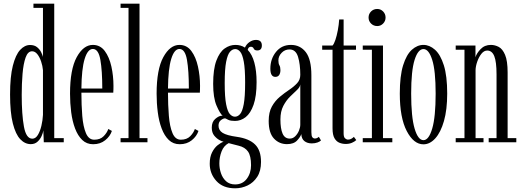

<svg xmlns="http://www.w3.org/2000/svg" viewBox="-20 -770 2829 1039"><path d="M146.5 10Q115 10 89.8 -16.5Q64.5 -43 49.5 -102Q34.5 -161 34.5 -259Q34.5 -355.5 49.5 -414.5Q64.5 -473.5 89 -500Q113.5 -526.5 142.5 -526.5Q166 -526.5 180.5 -514.8Q195 -503 202.5 -487.8Q210 -472.5 212.5 -462V-727.5H161V-750H273.5V-22.5H325V0H217L214.5 -64.5Q213 -51.5 205.2 -34Q197.5 -16.5 183 -3.2Q168.5 10 146.5 10ZM155 -19.5Q172.5 -19.5 184.8 -39.5Q197 -59.5 204 -89.2Q211 -119 212.5 -148.5V-390Q210.5 -413.5 202.5 -437.2Q194.5 -461 182 -476.8Q169.5 -492.5 153.5 -492.5Q130.5 -492.5 118.5 -458.5Q106.5 -424.5 102 -370.5Q97.5 -316.5 97.5 -257Q97.5 -150 109.5 -84.8Q121.5 -19.5 155 -19.5Z M484 10.5Q449 10.5 425 -12.5Q401 -35.5 386.2 -74.8Q371.5 -114 365.2 -162.8Q359 -211.5 359 -263Q359 -394.5 395.2 -460.8Q431.5 -527 482.5 -527Q522.5 -527 547 -494Q571.5 -461 582.8 -410Q594 -359 594 -305.5Q594 -296 593.8 -286.8Q593.5 -277.5 593 -268.5H420.5Q420.5 -201.5 425.2 -143.2Q430 -85 445 -49.5Q460 -14 490 -14Q522.5 -14 541 -33Q559.5 -52 566 -72L585.5 -61.5Q576 -32.5 549.2 -11Q522.5 10.5 484 10.5ZM482.5 -505Q454.5 -505 438 -450.8Q421.5 -396.5 420.5 -291H533.5Q533.5 -387 523.2 -446Q513 -505 482.5 -505Z M632.5 0V-22.5H675.5V-727.5H632.5V-750H735V-22.5H778V0Z M952.5 10.5Q917.5 10.5 893.5 -12.5Q869.5 -35.5 854.8 -74.8Q840 -114 833.8 -162.8Q827.5 -211.5 827.5 -263Q827.5 -394.5 863.8 -460.8Q900 -527 951 -527Q991 -527 1015.5 -494Q1040 -461 1051.2 -410Q1062.5 -359 1062.5 -305.5Q1062.5 -296 1062.2 -286.8Q1062 -277.5 1061.5 -268.5H889Q889 -201.5 893.8 -143.2Q898.5 -85 913.5 -49.5Q928.5 -14 958.5 -14Q991 -14 1009.5 -33Q1028 -52 1034.5 -72L1054 -61.5Q1044.5 -32.5 1017.8 -11Q991 10.5 952.5 10.5ZM951 -505Q923 -505 906.5 -450.8Q890 -396.5 889 -291H1002Q1002 -387 991.8 -446Q981.5 -505 951 -505Z M1252.5 249Q1187 249 1151 209.5Q1115 170 1115 116Q1115 79.5 1127.5 54.8Q1140 30 1157.5 16Q1175 2 1190 -3Q1183 -4 1167.8 -12Q1152.5 -20 1139.2 -36.2Q1126 -52.5 1126 -79Q1126 -110.5 1144.8 -126.5Q1163.5 -142.5 1177.5 -143.5Q1184 -144 1185 -143Q1170 -156 1151.8 -198.5Q1133.5 -241 1133.5 -316Q1133.5 -395.5 1150.8 -441.8Q1168 -488 1195.5 -507.5Q1223 -527 1254 -527Q1283 -527 1305.5 -512.5Q1313.5 -531 1330.2 -542.5Q1347 -554 1365 -554Q1397 -554 1397 -524Q1397 -497 1372 -497Q1357.5 -497 1353 -507Q1348.5 -517 1337.5 -517Q1324 -517 1320.5 -500Q1344.5 -475.5 1356.5 -430.8Q1368.5 -386 1368.5 -325.5Q1368.5 -249.5 1352.2 -203.2Q1336 -157 1309.5 -136.2Q1283 -115.5 1251.5 -115.5Q1228.5 -115.5 1216 -121.2Q1203.5 -127 1201.5 -128.5Q1200 -129.5 1197.5 -129.5Q1188 -129.5 1175.2 -119.5Q1162.5 -109.5 1162.5 -90Q1162.5 -65 1184.8 -51Q1207 -37 1262 -29.5Q1328 -20 1360.2 11.8Q1392.5 43.5 1392.5 106.5Q1392.5 155.5 1372 187Q1351.5 218.5 1319.5 233.8Q1287.5 249 1252.5 249ZM1251.5 -138.5Q1266.5 -138.5 1279 -152.5Q1291.5 -166.5 1299 -206.2Q1306.5 -246 1306.5 -323.5Q1306.5 -397.5 1299.2 -436.5Q1292 -475.5 1279.8 -490Q1267.5 -504.5 1253 -504.5Q1237.5 -504.5 1224.5 -489.8Q1211.5 -475 1203.8 -435.5Q1196 -396 1196 -320.5Q1196 -244.5 1203.8 -205.2Q1211.5 -166 1224.2 -152.2Q1237 -138.5 1251.5 -138.5ZM1252.5 228Q1292.5 228 1315.5 197.5Q1338.5 167 1338.5 124Q1338.5 73.5 1322 50Q1305.5 26.5 1271.5 18.5Q1252.5 14 1238.2 10Q1224 6 1217.5 4.5Q1191 18.5 1179 49.5Q1167 80.5 1167 114.5Q1167 141.5 1175.8 167.5Q1184.5 193.5 1203.5 210.8Q1222.5 228 1252.5 228Z M1533 10Q1491 10 1462.5 -20.2Q1434 -50.5 1434 -115.5Q1434 -162.5 1451.2 -193.5Q1468.5 -224.5 1494 -245.8Q1519.5 -267 1545 -284Q1570.5 -301 1587.8 -319.8Q1605 -338.5 1605 -365Q1605 -422.5 1592.8 -462.5Q1580.5 -502.5 1546.5 -502.5Q1521.5 -502.5 1504 -484.2Q1486.5 -466 1486.5 -443Q1486.5 -426 1492 -416.5Q1497.5 -407 1497.5 -390.5Q1497.5 -374.5 1490.8 -364.2Q1484 -354 1470 -354Q1443 -354 1443 -398.5Q1443 -451 1473.5 -489Q1504 -527 1554.5 -527Q1604.5 -527 1634.8 -487.8Q1665 -448.5 1665 -362.5V-54.5Q1665 -34.5 1670.2 -27.5Q1675.5 -20.5 1684 -20.5Q1691 -20.5 1696.8 -23.5Q1702.5 -26.5 1705.5 -29.5L1717 -10Q1711.5 -4 1698 1Q1684.5 6 1667 6Q1643 6 1627.2 -6.5Q1611.5 -19 1610.5 -44.5Q1606 -29.5 1587.8 -9.8Q1569.5 10 1533 10ZM1548 -20Q1565 -20 1577.8 -32.8Q1590.5 -45.5 1597.8 -63Q1605 -80.5 1605 -95V-313Q1603.5 -298.5 1587.2 -283.2Q1571 -268 1550 -247.5Q1529 -227 1513.2 -197Q1497.5 -167 1497.5 -123.5Q1497.5 -74 1509.2 -47Q1521 -20 1548 -20Z M1851 9Q1833 9 1816.8 2.5Q1800.5 -4 1790 -22Q1779.5 -40 1779.5 -75.5V-501H1723.5V-523.5H1779.5Q1787.5 -532 1795 -554.2Q1802.5 -576.5 1808 -605.8Q1813.5 -635 1815.5 -664.5H1839.5V-523.5H1906.5V-501H1839.5V-48Q1839.5 -28.5 1847.2 -21.5Q1855 -14.5 1863.5 -14.5Q1874 -14.5 1882.5 -19.8Q1891 -25 1895 -29.5L1908 -12Q1899 -3.5 1884.2 2.8Q1869.5 9 1851 9Z M2021.5 -629Q2001.5 -629 1988 -642.5Q1974.5 -656 1974.5 -675Q1974.5 -694.5 1988 -708Q2001.5 -721.5 2021.5 -721.5Q2040 -721.5 2053.2 -708Q2066.5 -694.5 2066.5 -675Q2066.5 -656 2053.2 -642.5Q2040 -629 2021.5 -629ZM1943 0V-22.5H1992.5V-501H1943V-523.5H2052.5V-22.5H2103V0Z M2271.5 11Q2218.5 11 2181 -61Q2143.5 -133 2143.5 -263.5Q2143.5 -359 2161.5 -416.8Q2179.5 -474.5 2208.8 -500.8Q2238 -527 2271.5 -527Q2304.5 -527 2334 -500.8Q2363.5 -474.5 2381.8 -416.8Q2400 -359 2400 -263.5Q2400 -176.5 2382.5 -115.2Q2365 -54 2335.8 -21.5Q2306.5 11 2271.5 11ZM2271.5 -11.5Q2300.5 -11.5 2319 -74.5Q2337.5 -137.5 2337.5 -263.5Q2337.5 -387 2319 -445.8Q2300.5 -504.5 2271.5 -504.5Q2242 -504.5 2223.5 -445.8Q2205 -387 2205 -263.5Q2205 -137.5 2223.5 -74.5Q2242 -11.5 2271.5 -11.5Z M2446 0V-22.5H2493.5V-501H2446V-523.5H2553V-460Q2559 -481.5 2580.8 -504.2Q2602.5 -527 2636.5 -527Q2658 -527 2678.8 -516.2Q2699.5 -505.5 2713.2 -473.2Q2727 -441 2727 -377.5V-22.5H2774V0H2624.5V-22.5H2667V-367Q2667 -435.5 2654.8 -466Q2642.5 -496.5 2616.5 -496.5Q2599 -496.5 2585 -478.8Q2571 -461 2562.5 -436.2Q2554 -411.5 2553.5 -391V-22.5H2596.5V0Z"/></svg>

Font: Imbue 50pt Light
Style: Regular
Weight: 300
Designer: Tyler Finck
Foundry: Etcetera Type Company
Version: Version 1.102; ttfautohint (v1.8.3)